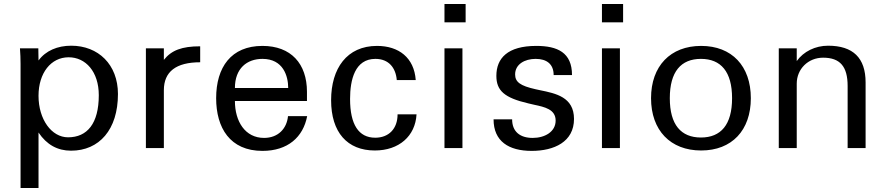

<svg xmlns="http://www.w3.org/2000/svg" viewBox="-20 -742 4437 962"><path d="M173 -262C173 -376 235 -455 324 -455C409 -455 475 -383 475 -265C475 -123 417 -54 321 -54C238 -54 173 -144 173 -262ZM173 -78C214 -17 268 13 336 13C477 13 571 -92 571 -271C571 -419 472 -513 337 -513C268 -513 209 -488 173 -439C173 -460 172 -491 172 -500H80C82 -474 83 -447 83 -421V200H173Z M801 -290C801 -383 862 -430 983 -430V-510C891 -510 839 -490 801 -442V-500H711V0H801Z M1063 -250C1063 -102 1132 14 1295 14C1422 14 1499 -55 1519 -160H1423C1417 -98 1374 -51 1303 -51C1208 -51 1157 -134 1157 -236H1518V-282C1518 -423 1438 -512 1295 -512C1138 -512 1063 -405 1063 -250ZM1157 -301C1157 -399 1217 -447 1295 -447C1399 -447 1424 -361 1424 -301Z M1639 -240C1639 -79 1720 12 1858 12C1979 12 2061 -60 2067 -169H1972C1972 -97 1928 -52 1860 -52C1777 -52 1734 -118 1734 -246C1734 -342 1758 -447 1861 -447C1928 -447 1963 -402 1968 -341H2063C2055 -453 1978 -512 1869 -512C1718 -512 1639 -399 1639 -240Z M2297 0V-500H2207V0ZM2207 -630H2313V-722H2207Z M2453 -144C2453 -34 2529 14 2644 14C2756 14 2856 -31 2856 -146C2856 -256 2764 -274 2686 -290L2663 -295C2587 -312 2561 -331 2561 -369C2561 -420 2609 -447 2664 -447C2719 -447 2754 -421 2754 -366H2846C2846 -479 2773 -512 2667 -512C2523 -512 2467 -450 2467 -362C2467 -288 2507 -252 2627 -224L2657 -217C2709 -206 2764 -194 2764 -138C2764 -81 2709 -51 2649 -51C2586 -51 2546 -82 2546 -144Z M3086 0V-500H2996V0ZM2996 -630H3102V-722H2996Z M3242 -250C3242 -89 3339 12 3493 12C3647 12 3742 -89 3742 -250C3742 -411 3647 -512 3493 -512C3339 -512 3242 -411 3242 -250ZM3336 -250C3336 -383 3392 -447 3492 -447C3592 -447 3648 -383 3648 -250C3648 -117 3592 -53 3492 -53C3392 -53 3336 -117 3336 -250Z M3972 -323C3972 -396 4029 -453 4104 -453C4189 -453 4227 -409 4227 -311V0H4317V-329C4317 -452 4254 -513 4129 -513C4065 -513 4006 -484 3972 -436V-500H3882V0H3972Z"/></svg>

Font: Perun
Style: Regular
Weight: 400
Foundry: Copyright (c) Stefan Peev, Context Ltd, 2016
Version: Version 1.089